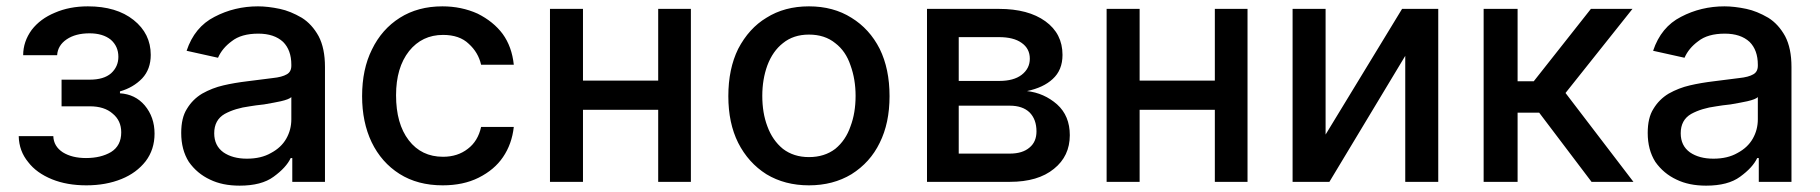

<svg xmlns="http://www.w3.org/2000/svg" viewBox="-20 -573 5735 605"><path d="M178 -93Q207 -75 251 -75Q298 -75 330 -94Q362 -114 362 -156Q362 -193 335 -215Q309 -238 263 -238H174V-322H263Q307 -322 330 -342Q353 -363 353 -394Q353 -427 329 -448Q304 -468 262 -468Q218 -468 190 -449Q162 -430 160 -399H53Q53 -442 80 -479Q107 -514 153 -533Q199 -553 257 -553Q347 -553 401 -510Q455 -467 455 -400Q455 -355 428 -326Q400 -297 358 -285V-279Q406 -276 436 -241Q467 -204 467 -152Q467 -102 439 -65Q410 -28 363 -9Q314 11 252 11Q191 11 144 -8Q95 -28 69 -62Q40 -97 39 -144H148Q149 -112 178 -93Z M642 -7Q601 -26 575 -63Q551 -101 551 -154Q551 -202 569 -230Q587 -260 617 -278Q649 -296 684 -304Q718 -312 760 -317L839 -327Q869 -330 884 -339Q898 -347 898 -366V-369Q898 -415 872 -441Q844 -467 794 -467Q740 -467 710 -443Q680 -421 667 -391L568 -413Q593 -488 656 -520Q719 -553 793 -553Q824 -553 862 -545Q895 -538 931 -517Q963 -497 984 -459Q1004 -421 1004 -362V0H901V-75H896Q882 -45 842 -16Q804 12 735 12Q681 12 642 -7ZM834 -91Q866 -108 882 -136Q898 -164 898 -197V-267Q891 -260 865 -254Q847 -250 812 -244Q784 -241 767 -238Q721 -232 688 -214Q655 -195 655 -153Q655 -114 684 -93Q713 -73 758 -73Q803 -73 834 -91Z M1239 -25Q1182 -61 1151 -125Q1121 -188 1121 -270Q1121 -355 1152 -417Q1183 -481 1240 -517Q1297 -553 1374 -553Q1434 -553 1485 -530Q1535 -505 1564 -466Q1593 -426 1599 -369H1496Q1487 -408 1457 -435Q1428 -463 1376 -463Q1310 -463 1269 -412Q1228 -360 1228 -273Q1228 -183 1268 -131Q1308 -79 1376 -79Q1422 -79 1454 -104Q1486 -128 1496 -173H1599Q1593 -119 1565 -78Q1538 -38 1488 -13Q1440 11 1375 11Q1296 11 1239 -25Z M2054 -319V-545H2157V0H2054V-227H1817V0H1713V-545H1817V-319Z M2395 -24Q2338 -60 2306 -123Q2275 -185 2275 -270Q2275 -356 2306 -419Q2340 -484 2395 -517Q2452 -553 2529 -553Q2606 -553 2663 -517Q2720 -482 2752 -419Q2783 -356 2783 -270Q2783 -185 2752 -123Q2722 -61 2663 -24Q2605 11 2529 11Q2453 11 2395 -24ZM2612 -104Q2645 -131 2660 -175Q2676 -217 2676 -271Q2676 -323 2660 -367Q2645 -412 2612 -437Q2579 -464 2529 -464Q2480 -464 2447 -437Q2415 -412 2398 -367Q2382 -323 2382 -271Q2382 -217 2398 -175Q2414 -131 2447 -104Q2481 -78 2529 -78Q2578 -78 2612 -104Z M3274 -506Q3328 -467 3328 -400Q3328 -352 3297 -324Q3268 -297 3216 -286Q3270 -280 3311 -244Q3351 -208 3351 -147Q3351 -81 3301 -41Q3251 0 3162 0H2901V-545H3128Q3220 -545 3274 -506ZM3224 -108Q3246 -126 3246 -159Q3246 -197 3224 -219Q3202 -240 3162 -240H3001V-89H3162Q3202 -89 3224 -108ZM3199 -337Q3225 -357 3225 -388Q3225 -420 3199 -438Q3174 -456 3128 -456H3001V-318H3129Q3174 -318 3199 -337Z M3808 -319V-545H3911V0H3808V-227H3571V0H3467V-545H3571V-319Z M4512 -545V0H4408V-397L4169 0H4053V-545H4157V-149L4398 -545Z M4762 -545V-317H4813L4993 -545H5124L4913 -280L5127 0H4995L4830 -218H4762V0H4655V-545Z M5263 -7Q5222 -26 5196 -63Q5172 -101 5172 -154Q5172 -202 5190 -230Q5208 -260 5238 -278Q5270 -296 5305 -304Q5339 -312 5381 -317L5460 -327Q5490 -330 5505 -339Q5519 -347 5519 -366V-369Q5519 -415 5493 -441Q5465 -467 5415 -467Q5361 -467 5331 -443Q5301 -421 5288 -391L5189 -413Q5214 -488 5277 -520Q5340 -553 5414 -553Q5445 -553 5483 -545Q5516 -538 5552 -517Q5584 -497 5605 -459Q5625 -421 5625 -362V0H5522V-75H5517Q5503 -45 5463 -16Q5425 12 5356 12Q5302 12 5263 -7ZM5455 -91Q5487 -108 5503 -136Q5519 -164 5519 -197V-267Q5512 -260 5486 -254Q5468 -250 5433 -244Q5405 -241 5388 -238Q5342 -232 5309 -214Q5276 -195 5276 -153Q5276 -114 5305 -93Q5334 -73 5379 -73Q5424 -73 5455 -91Z"/></svg>

Font: Sinter Medium
Style: Regular
Weight: 500
Foundry: Adobe & rsms
Version: Version 1.000